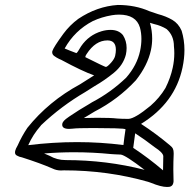

<svg xmlns="http://www.w3.org/2000/svg" viewBox="-20 -721 757 767"><path d="M144 -220.7Q144 -220.2 143.1 -219.2Q111.3 -183.1 92.8 -141.1Q191.9 -153.3 287.6 -153.3Q381.8 -153.3 473.1 -141.6Q476.6 -172.9 481.4 -204.1Q481 -207.5 439 -208.5L353 -209.5Q287.6 -209.5 270 -207Q262.7 -206.1 255.9 -206.1Q228.5 -206.1 228.5 -222.7Q228.5 -225.1 229 -227.5Q231.4 -238.3 252.4 -252.4Q255.4 -253.9 257.3 -255.9Q295.9 -282.2 335.9 -305.2Q341.8 -308.6 347.7 -312.5Q422.4 -351.6 483.9 -410.6Q527.3 -460 539.6 -517.6Q544.9 -542.5 544.9 -565.4Q544.9 -589.4 539.1 -610.8Q523.9 -662.6 455.6 -662.6Q441.9 -662.6 427.2 -660.2Q386.2 -653.3 350.6 -636.7Q278.3 -599.1 238.3 -527.3Q261.2 -517.6 285.2 -508.8Q288.1 -510.7 292 -516.6Q295.9 -522.5 299.1 -528.3Q302.2 -534.2 304.2 -536.6Q335 -581.1 385.7 -596.2Q403.8 -601.6 421.9 -601.6Q454.1 -601.6 471.2 -580.6Q485.8 -557.6 485.8 -529.3Q485.8 -516.6 482.9 -502.9Q472.2 -460.9 435.1 -430.4Q397.9 -399.9 357.9 -377L320.8 -353.5Q225.6 -297.9 144.5 -221.2ZM493.2 -246.1Q519 -247.1 581.1 -298.3Q617.2 -329.6 641.1 -369.6Q661.1 -409.7 669.9 -450.2Q676.3 -479.5 676.3 -508.3Q676.3 -522.5 674.8 -536.1Q674.8 -578.6 646 -604.5Q623.5 -618.7 595.2 -625L579.1 -629.9Q587.9 -598.6 587.9 -567.4Q587.9 -543.9 583 -521Q569.8 -460 522.9 -400.4Q451.7 -323.7 357.9 -275.4Q335.9 -262.7 314.9 -249.5L368.2 -250.5Q423.8 -250.5 447.3 -247.6Q465.3 -246.1 493.2 -246.1ZM402.8 -453.6Q408.7 -453.6 424.3 -471.2Q437 -485.8 439.9 -497.6Q442.9 -511.2 442.9 -522Q442.9 -559.6 409.2 -559.6Q361.3 -559.6 326.2 -505.4Q321.8 -499 321.3 -495.6L320.8 -492.7Q398.9 -453.6 402.8 -453.6ZM557.6 -42.5Q480.5 -101.6 462.4 -103.5Q450.7 -104.5 439 -104.5Q430.2 -104.5 423.8 -105.5Q350.6 -112.8 275.4 -112.8Q216.3 -112.8 156.2 -107.9Q167.5 -103.5 178.2 -98.6Q207.5 -81.5 242.2 -81.5Q405.8 -81.5 557.6 -42.5ZM631.3 -40.5Q631.3 -68.8 632.3 -97.2Q631.3 -111.3 598.1 -132.8Q557.6 -164.1 520 -188.5Q515.6 -159.2 512.2 -130.4Q574.7 -88.9 631.3 -40.5ZM647 25.9Q623.5 25.9 583 9.3Q575.2 6.3 571.8 5.4Q411.1 -40.5 235.8 -40.5L223.1 -40Q205.1 -40 188.5 -48.3Q141.6 -68.8 67.9 -92.3Q56.6 -94.2 47.4 -99.6Q40 -103.5 40 -111.8Q40 -114.7 40.5 -117.7Q42.5 -126.5 50.3 -139.6Q67.4 -177.7 89.4 -210.4Q174.3 -316.4 299.8 -384.3L356 -419.9Q309.6 -436 224.6 -481.9Q221.2 -483.9 215.8 -485.8Q205.6 -490.7 196.3 -497.6Q188.5 -503.4 188.5 -512.7Q188.5 -514.6 189 -516.6Q193.4 -531.7 233.4 -586.4Q258.3 -620.1 292.5 -645.5Q367.7 -695.8 450.7 -701.2Q520.5 -701.2 576.7 -676.3Q594.7 -669.9 611.3 -664.6Q643.1 -656.2 668 -641.8Q692.9 -627.4 705.6 -598.1Q716.8 -561.5 716.8 -521Q716.8 -487.3 709 -450.7Q679.2 -309.6 543.5 -226.1Q603.5 -187 658.2 -141.1Q668 -133.3 670.9 -126.5Q673.8 -120.1 673.8 -108.9V-105.5Q672.4 -74.7 672.4 -44.4Q672.4 -20 673.3 3.4L672.4 9.8Q669.4 23.4 656.2 25.4Q651.9 25.9 647 25.9Z"/></svg>

Font: Third Street
Style: Regular
Weight: 400
Designer: GGBotNet
Foundry: GGBotNet
Version: 0.90